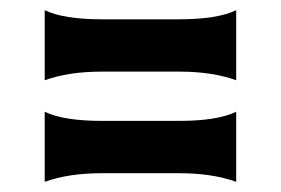

<svg xmlns="http://www.w3.org/2000/svg" viewBox="-20 -458 553 378"><path d="M68 -438Q105 -420 181 -420H332Q408 -420 445 -438V-300Q398 -317 333 -317H180Q115 -317 68 -300ZM68 -238Q105 -220 181 -220H332Q408 -220 445 -238V-100Q398 -117 333 -117H180Q115 -117 68 -100Z"/></svg>

Font: NewRocker
Style: Regular
Weight: 400
Designer: Pablo Impallari, Brenda Gallo, Rodrigo Fuenzalida
Foundry: Pablo Impallari, Brenda Gallo, Rodrigo Fuenzalida
Version: Version 1.000